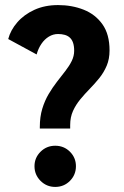

<svg xmlns="http://www.w3.org/2000/svg" viewBox="-20 -726 490 757"><path d="M137 -219.3V-225.4Q137 -265.4 146.7 -297.3Q156.4 -329.2 171.9 -355.3Q187.4 -381.4 204.7 -403.7Q222 -426 237.5 -445.9Q253.1 -465.9 262.8 -485.5Q272.4 -505.1 272.4 -525.9Q272.4 -544.6 268 -557.5Q263.6 -570.3 255.2 -577.8Q246.8 -585.4 235 -588.6Q223.3 -591.9 209 -591.9Q189.5 -591.9 172.6 -581.6Q155.6 -571.3 143.3 -553.1Q130.9 -534.9 124.4 -511.3L12.4 -572.1Q21.5 -607.1 48 -637.7Q74.5 -668.4 115.5 -687.2Q156.5 -706 209 -706Q263.9 -706 310 -687.7Q356.1 -669.4 384 -630.1Q411.9 -590.8 411.9 -527.1Q411.9 -493.4 400.7 -466.9Q389.5 -440.4 371.8 -418.4Q354.1 -396.5 334.3 -376.2Q314.4 -355.9 296.8 -334.6Q279.1 -313.3 267.9 -288.7Q256.7 -264.1 256.7 -233V-219.3ZM197.7 11Q163.8 11 139.9 -12.9Q116 -36.8 116 -70.7Q116 -104.1 139.9 -127.8Q163.8 -151.4 197.7 -151.4Q232.1 -151.4 255.8 -127.8Q279.4 -104.1 279.4 -70.7Q279.4 -36.8 255.8 -12.9Q232.1 11 197.7 11Z"/></svg>

Font: League Mono Thin Condensed
Style: Regular
Weight: 100
Width: 1
Designer: Tyler Finck
Foundry: The League of Moveable Type / Tyler Finck
Version: Version 2.300;RELEASE